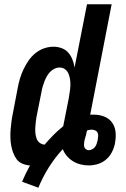

<svg xmlns="http://www.w3.org/2000/svg" viewBox="-20 -760 590 896"><path d="M159 116 83 88Q91 69 100.5 49.5Q110 30 120 12Q102 11 85 4Q68 -3 58 -16.5Q48 -30 41.5 -47Q35 -64 32 -82Q29 -100 28.5 -118.5Q28 -137 29.5 -155.5Q31 -174 33.5 -193Q36 -212 40 -231L63 -351Q67 -373 73.5 -394.5Q80 -416 90 -437Q100 -458 113.5 -477.5Q127 -497 145.5 -512Q164 -527 186 -534.5Q208 -542 229 -542Q250 -542 268.5 -535Q287 -528 299 -514Q311 -500 318 -482Q325 -464 328 -445L386 -740H501L401 -225H417Q443 -225 465.5 -216.5Q488 -208 502 -189.5Q516 -171 519 -146Q522 -121 517 -95V-93Q513 -72 503 -51.5Q493 -31 475.5 -16Q458 -1 436.5 5.5Q415 12 394 12Q374 12 355 7Q336 2 320 -8Q304 -18 292 -32Q280 -46 273 -64Q236 -24 207.5 21.5Q179 67 159 116ZM188 -85Q208 -108 229.5 -130Q251 -152 275 -171L301 -302Q303 -317 305.5 -331.5Q308 -346 308.5 -360.5Q309 -375 307 -389Q305 -403 300 -415.5Q295 -428 284 -436.5Q273 -445 258 -445Q246 -445 234.5 -439.5Q223 -434 213.5 -424Q204 -414 198 -403Q192 -392 187.5 -380.5Q183 -369 179.5 -357Q176 -345 174 -333L150 -213Q148 -200 146.5 -187Q145 -174 144.5 -161Q144 -148 145.5 -135.5Q147 -123 151.5 -111.5Q156 -100 166 -93Q176 -86 188 -85ZM394 -59Q402 -59 410.5 -63.5Q419 -68 424 -75Q429 -82 431.5 -90.5Q434 -99 436 -107Q437 -115 438 -124Q439 -133 435.5 -140.5Q432 -148 424 -151.5Q416 -155 408 -155Q402 -155 397 -154Q392 -153 386 -151L384 -142Q382 -131 378.5 -120Q375 -109 373 -98Q372 -91 372 -84Q372 -77 374.5 -71.5Q377 -66 382.5 -62.5Q388 -59 394 -59Z"/></svg>

Font: Lode
Style: Bold Italic
Weight: 700
Italic angle: -11°
Monospace: yes
Designer: Belleve Invis
Foundry: Belleve Invis
Version: Version 29.2.0; ttfautohint (v1.8.3)